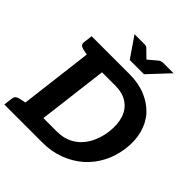

<svg xmlns="http://www.w3.org/2000/svg" viewBox="-255 -1103 1269 1269"><g transform="rotate(45 380.0 -468.5)"><path d="M67 0 156 -727H436Q519 -727 585 -699.5Q651 -672 695 -624Q738 -576 756 -509Q774 -442 764 -364Q754 -284 719.5 -217.5Q685 -151 631 -103Q575 -54 503 -27Q431 0 347 0ZM237 -119H362Q430 -119 481.5 -149Q533 -179 565 -234Q597 -289 607 -364Q616 -438 597.5 -492.5Q579 -547 534 -577Q489 -607 422 -607H297ZM-9 0 -1 -65Q1 -80 11 -88Q21 -96 38 -99L89 -110V0ZM179 -727 151 -617 102 -627Q87 -631 79 -638.5Q71 -646 72 -662L80 -727ZM636 -937 502 -794H369L271 -937H365Q382 -937 391 -927L445 -874L508 -927Q513 -931 521.5 -934Q530 -937 538 -937Z"/></g></svg>

Font: Aleo ExtraBold
Style: Italic
Weight: 800
Italic angle: -7°
Designer: Alessio Laiso
Foundry: Alessio Laiso
Version: Version 2.001;gftools[0.9.29]